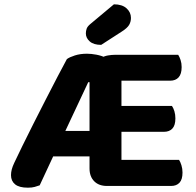

<svg xmlns="http://www.w3.org/2000/svg" viewBox="-20 -860 908 890"><path d="M498 -479H389L265 -215L246 -177L164 -1Q153 3 140.5 6.5Q128 10 109 10Q69 10 50 -5.5Q31 -21 31 -48Q31 -61 34.5 -74.5Q38 -88 46 -105Q60 -135 83.5 -183Q107 -231 135.5 -287.5Q164 -344 193 -400.5Q222 -457 247.5 -506Q273 -555 290 -586Q302 -595 327 -603Q352 -611 383 -611Q403 -611 427 -606.5Q451 -602 471 -592Q491 -582 498 -563ZM148 -135 207 -253H438L458 -135ZM395 -524H543V-6Q534 -4 515.5 -1Q497 2 476 2Q438 2 416.5 -20Q395 -42 395 -79ZM476 -249V-369H777Q784 -359 788.5 -344Q793 -329 793 -311Q793 -279 779 -264Q765 -249 740 -249ZM476 2V-119H810Q816 -110 821 -94Q826 -78 826 -60Q826 -28 812 -13Q798 2 773 2ZM439 -486V-568Q439 -584 451 -592Q463 -600 480.5 -603Q498 -606 514 -606H806Q812 -597 817 -582Q822 -567 822 -549Q822 -517 808 -501.5Q794 -486 769 -486ZM398 -748 508 -840Q546 -840 566.5 -821.5Q587 -803 587 -777Q587 -759 578.5 -744.5Q570 -730 545 -714L449 -652Q414 -652 396 -668Q378 -684 378 -705Q378 -716 381.5 -726.5Q385 -737 398 -748Z"/></svg>

Font: Baloo Bhaijaan 2
Style: Bold
Weight: 700
Designer: Sanskriti Dholi, Noopur Datye and Ek Type
Foundry: Ek Type
Version: Version 1.701